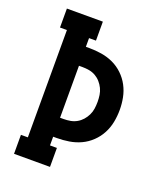

<svg xmlns="http://www.w3.org/2000/svg" viewBox="-136 -824 772 913"><g transform="rotate(20 250.0 -367.5)"><path d="M44 0V-96H79V-639H44V-735H226V-639H191V-595H209Q240 -595 271 -590Q302 -585 330 -572Q358 -559 381 -537Q404 -515 418.5 -487.5Q433 -460 439 -429.5Q445 -399 445 -368Q445 -336 439 -305.5Q433 -275 418.5 -247.5Q404 -220 381 -198Q358 -176 330 -163Q302 -150 271 -145Q240 -140 209 -140H191V-96H226V0ZM209 -236Q226 -236 243 -239Q260 -242 275 -250.5Q290 -259 301.5 -272Q313 -285 320.5 -300.5Q328 -316 330.5 -333Q333 -350 333 -368Q333 -385 330.5 -402Q328 -419 320.5 -434.5Q313 -450 301.5 -463Q290 -476 275 -484.5Q260 -493 243 -496Q226 -499 209 -499H191V-236Z"/></g></svg>

Font: Iosevka Slab
Style: Bold
Weight: 700
Monospace: yes
Designer: Belleve Invis
Foundry: Belleve Invis
Version: Version 11.1.1; ttfautohint (v1.8.3)